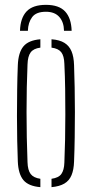

<svg xmlns="http://www.w3.org/2000/svg" viewBox="-20 -767 379 792"><path d="M169.5 -747Q223.5 -747 248.8 -719.5Q274 -692 275.5 -640H244Q243.5 -676 224.5 -697.2Q205.5 -718.5 169.5 -718.5Q129 -718.5 112.5 -696.2Q96 -674 95 -640H62.5Q64 -692.5 89.5 -719.8Q115 -747 169.5 -747ZM53.5 -101Q52 -138 51 -186.2Q50 -234.5 50 -288.2Q50 -342 50.8 -395.8Q51.5 -449.5 53.5 -498Q55.5 -550 76.5 -575.5Q97.5 -601 146.5 -605V-570.5Q118.5 -567 106.5 -551Q94.5 -535 93.5 -501Q91.5 -456 90.5 -406.2Q89.5 -356.5 89.5 -304.8Q89.5 -253 90.5 -200.8Q91.5 -148.5 93.5 -98Q94.5 -65 106.5 -49.2Q118.5 -33.5 146.5 -29.5V5Q97.5 1 76.5 -24.2Q55.5 -49.5 53.5 -101ZM192.5 5V-29.5Q222 -33.5 233.2 -49.5Q244.5 -65.5 245.5 -96Q247.5 -142 248.5 -192Q249.5 -242 249.5 -294.5Q249.5 -347 248.8 -399.8Q248 -452.5 245.5 -504Q244.5 -536.5 232.5 -551.8Q220.5 -567 192.5 -570.5V-605Q226 -602.5 245.8 -590.2Q265.5 -578 275 -555.5Q284.5 -533 285.5 -498Q287 -455.5 288 -406.5Q289 -357.5 289 -305.8Q289 -254 288.2 -202Q287.5 -150 285.5 -101Q284.5 -67 275 -44.2Q265.5 -21.5 245.5 -9.8Q225.5 2 192.5 5Z"/></svg>

Font: Big Shoulders Stencil Text Thin
Style: Regular
Weight: 100
Designer: Patric King
Foundry: XO Type Co
Version: Version 2.001